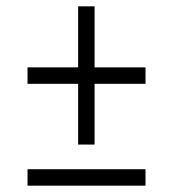

<svg xmlns="http://www.w3.org/2000/svg" viewBox="-20 -607 546 607"><path d="M227 -150V-342H67V-394H227V-587H279V-394H440V-342H279V-150ZM67 -20V-72H440V-20Z"/></svg>

Font: Archivo Condensed ExtraLight
Style: Regular
Weight: 250
Width: 3
Designer: Hector Gatti
Foundry: Omnibus-Type
Version: Version 2.001